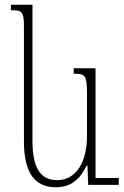

<svg xmlns="http://www.w3.org/2000/svg" viewBox="-20 -780 524 810"><path d="M216 10C282 10 319 -27 345 -81H349L352 0H481V-29H383V-492H291V-469C338 -469 347 -465 347 -385V-204C347 -106 307 -20 221 -20C146 -20 117 -79 117 -186V-760H26V-737C74 -737 81 -732 81 -664V-184C81 -47 129 10 216 10Z"/></svg>

Font: Noto Serif Armenian Condensed ExtraLight
Style: Regular
Weight: 200
Width: 3
Designer: Monotype Design Team
Foundry: Monotype Imaging Inc.
Version: Version 2.008